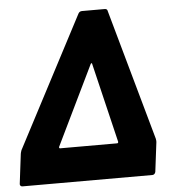

<svg xmlns="http://www.w3.org/2000/svg" viewBox="-53 -746 698 793"><g transform="rotate(-5 296.0 -350.0)"><path d="M-2 -12 13 -134Q13 -137 17 -149L301 -691Q306 -700 316 -700H410Q421 -700 422 -691L574 -148Q576 -137 575 -133L560 -12Q559 -7 555.5 -3.5Q552 0 547 0H8Q3 0 0 -3.5Q-3 -7 -2 -12ZM177 -143H413Q418 -143 418 -149L339 -479Q339 -482 337 -482Q335 -482 333 -479L173 -149Q172 -143 177 -143Z"/></g></svg>

Font: Barlow Semi Condensed ExtraBold
Style: Italic
Weight: 800
Width: 4
Italic angle: -7°
Designer: Jeremy Tribby
Foundry: Tribby Type
Version: Version 1.408